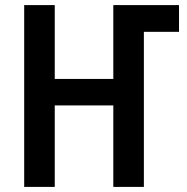

<svg xmlns="http://www.w3.org/2000/svg" viewBox="-20 -734 733 754"><path d="M75 0V-714H195V-424H425V-714H683V-609H545V0H425V-320H195V0Z"/></svg>

Font: Noto Sans Condensed SemiBold
Style: Regular
Weight: 600
Width: 3
Designer: Monotype Design Team
Foundry: Monotype Imaging Inc.
Version: Version 2.013; ttfautohint (v1.8.4.7-5d5b)